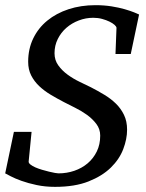

<svg xmlns="http://www.w3.org/2000/svg" viewBox="-25 -707 566 743"><path d="M481 -498H421.9L425.8 -599.1Q425.8 -604 418.5 -610.6Q411.1 -617.2 398.7 -623.3Q386.2 -629.4 370.1 -633.8Q354 -638.2 335.9 -638.2Q307.1 -638.2 280 -627.9Q252.9 -617.7 231.9 -599.4Q210.9 -581.1 198.5 -555.9Q186 -530.8 186 -501Q186 -474.1 200.7 -453.9Q215.3 -433.6 236.8 -418Q258.3 -402.3 282.7 -390.6Q307.1 -378.9 327.1 -369.1Q353.5 -355.5 378.7 -340.3Q403.8 -325.2 423.3 -306.2Q442.9 -287.1 454.8 -262.5Q466.8 -237.8 466.8 -205.1Q466.8 -168.9 451.9 -129.9Q437 -90.8 403.8 -58.3Q370.6 -25.9 317.6 -4.9Q264.6 16.1 188 16.1Q149.4 16.1 116.5 9Q83.5 2 58.3 -7.1Q33.2 -16.1 16.8 -24.7Q0.5 -33.2 -4.9 -36.1L28.8 -196.8H97.2L85.9 -82Q85.4 -76.2 92.8 -70.3Q100.1 -64.5 111.8 -59.3Q123.5 -54.2 137.7 -50Q151.9 -45.9 164.8 -42.7Q177.7 -39.6 187.7 -37.8Q197.8 -36.1 201.2 -36.1Q233.4 -36.1 262.7 -46.1Q292 -56.2 314.2 -75Q336.4 -93.8 349.6 -120.8Q362.8 -147.9 362.8 -182.1Q362.8 -207.5 347.9 -227.3Q333 -247.1 311.3 -262.7Q289.6 -278.3 265.1 -290.3Q240.7 -302.2 222.2 -312Q195.8 -325.7 170.9 -340.6Q146 -355.5 126.7 -373.8Q107.4 -392.1 95.7 -415Q84 -438 84 -467.8Q84 -517.6 103.5 -558.1Q123 -598.6 158 -627.2Q192.9 -655.8 240.5 -671.4Q288.1 -687 344.2 -687Q377.9 -687 406.7 -682.4Q435.5 -677.7 457.5 -671.4Q479.5 -665 493.9 -659.2Q508.3 -653.3 513.2 -650.9Z"/></svg>

Font: Charis SIL
Style: Italic
Weight: 400
Italic angle: -11°
Foundry: SIL International
Version: Version 4.112